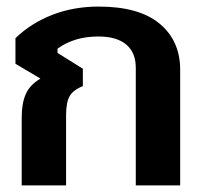

<svg xmlns="http://www.w3.org/2000/svg" viewBox="-20 -564 615 584"><path d="M46 -206Q46 -250 58.5 -278Q71 -306 103 -325L27 -370V-448Q75 -494 139.5 -519Q204 -544 280 -544Q403 -544 465.5 -492Q528 -440 528 -352V0H393V-358Q393 -404 364 -428.5Q335 -453 279 -453Q206 -453 155 -416V-403L232 -355V-302Q202 -290 191.5 -271Q181 -252 181 -213V0H46Z"/></svg>

Font: Pridi Medium
Style: Regular
Weight: 500
Designer: Katatrad Team
Foundry: CadsonDemak
Version: Version 1.001